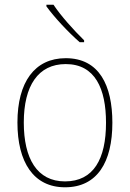

<svg xmlns="http://www.w3.org/2000/svg" viewBox="-20 -785 552 815"><path d="M207 -765H177V-758C211 -711 270 -648 318 -606H337V-614C294 -656 238 -718 207 -765ZM457 -264C457 -423 401 -538 259 -538C127 -538 54 -436 54 -265C54 -97 122 10 256 10C393 10 457 -97 457 -264ZM81 -265C81 -421 142 -513 259 -513C384 -513 430 -408 430 -264C430 -110 377 -15 256 -15C137 -15 81 -112 81 -265Z"/></svg>

Font: Noto Sans Armenian SemiCondensed Thin
Style: Regular
Weight: 100
Width: 4
Designer: Monotype Design Team
Foundry: Monotype Imaging Inc.
Version: Version 2.008